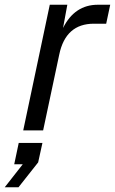

<svg xmlns="http://www.w3.org/2000/svg" viewBox="-74 -550 485 810"><path d="M24 0 136 -530H210L192 -432Q241 -530 339 -530H391L374 -450H322Q203 -450 176 -320L108 0ZM-54 240 22 143H-14L5 53H105L87 135L4 240Z"/></svg>

Font: Geist Regular
Style: Italic
Weight: 400
Italic angle: -12°
Designer: Basement.studio, Andrés Briganti, Mateo Zaragoza
Foundry: Basement.studio, Vercel, Andrés Briganti, Guido Ferreyra, Mateo Zaragoza
Version: Version 1.500; ttfautohint (v1.8.4.7-5d5b)